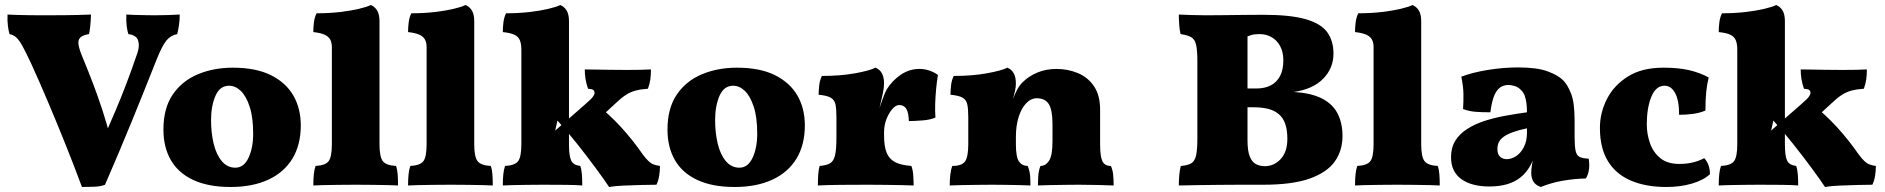

<svg xmlns="http://www.w3.org/2000/svg" viewBox="-20 -737 7519 766"><path d="M307 9Q275 -77 241.5 -160.5Q208 -244 174 -324.5Q140 -405 105 -482Q83 -529 69.5 -553.5Q56 -578 44.5 -588Q33 -598 18 -601Q14 -614 11.5 -634Q9 -654 10 -679Q23 -678 45 -677.5Q67 -677 92 -676.5Q117 -676 139 -676Q161 -676 173 -676Q197 -676 246 -676.5Q295 -677 343 -679Q342 -651 340 -632Q338 -613 335 -601Q310 -597 300 -587Q290 -577 293.5 -557Q297 -537 312 -502Q334 -449 352.5 -400Q371 -351 388.5 -298Q406 -245 423 -178H390Q419 -244 441.5 -297Q464 -350 484.5 -404Q505 -458 528 -525Q538 -554 531 -575.5Q524 -597 492 -601Q488 -614 485.5 -632.5Q483 -651 484 -679Q496 -678 516.5 -677.5Q537 -677 559.5 -676.5Q582 -676 598 -676Q623 -676 652.5 -677Q682 -678 697 -679Q697 -656 694 -636.5Q691 -617 687 -601Q661 -596 644 -575.5Q627 -555 605 -500Q556 -376 506 -253.5Q456 -131 399 0Q382 7 356 8Q330 9 307 9Z M900 9Q811 9 751 -19Q691 -47 661.5 -98.5Q632 -150 632 -220Q632 -305 669 -359.5Q706 -414 769 -440.5Q832 -467 909 -467Q1001 -467 1061 -437Q1121 -407 1150.5 -355.5Q1180 -304 1180 -237Q1180 -159 1146.5 -104Q1113 -49 1050 -20Q987 9 900 9ZM919 -68Q953 -68 971.5 -107.5Q990 -147 990 -204Q990 -269 976 -311.5Q962 -354 940.5 -374.5Q919 -395 894 -395Q857 -395 839.5 -354.5Q822 -314 822 -258Q822 -207 832.5 -163.5Q843 -120 865 -94Q887 -68 919 -68Z M1230 3Q1230 -22 1232 -41.5Q1234 -61 1239 -75Q1279 -77 1291.5 -94.5Q1304 -112 1304 -162V-549Q1304 -568 1297 -580Q1290 -592 1274 -599Q1258 -606 1230 -609Q1230 -628 1232.5 -648Q1235 -668 1243 -684Q1293 -684 1336 -689Q1379 -694 1411 -701.5Q1443 -709 1459 -717Q1476 -710 1485 -694.5Q1494 -679 1494 -653V-162Q1494 -112 1507 -94.5Q1520 -77 1560 -75Q1565 -61 1566.5 -41.5Q1568 -22 1568 3Q1556 2 1529 1.5Q1502 1 1468 0.5Q1434 0 1399 0Q1365 0 1330.5 0.5Q1296 1 1269 1.5Q1242 2 1230 3Z M1608 3Q1608 -22 1610 -41.5Q1612 -61 1617 -75Q1657 -77 1669.5 -94.5Q1682 -112 1682 -162V-549Q1682 -568 1675 -580Q1668 -592 1652 -599Q1636 -606 1608 -609Q1608 -628 1610.5 -648Q1613 -668 1621 -684Q1671 -684 1714 -689Q1757 -694 1789 -701.5Q1821 -709 1837 -717Q1854 -710 1863 -694.5Q1872 -679 1872 -653V-162Q1872 -112 1885 -94.5Q1898 -77 1938 -75Q1943 -61 1944.5 -41.5Q1946 -22 1946 3Q1934 2 1907 1.5Q1880 1 1846 0.5Q1812 0 1777 0Q1743 0 1708.5 0.5Q1674 1 1647 1.5Q1620 2 1608 3Z M1986 3Q1986 -22 1988 -41.5Q1990 -61 1995 -75Q2035 -77 2047.5 -94.5Q2060 -112 2060 -162V-539Q2060 -562 2054 -576.5Q2048 -591 2032 -598.5Q2016 -606 1986 -609Q1986 -628 1988.5 -648Q1991 -668 1999 -684Q2049 -684 2092 -689Q2135 -694 2167 -701.5Q2199 -709 2215 -717Q2232 -710 2241 -694.5Q2250 -679 2250 -653V-162Q2250 -114 2259 -96Q2268 -78 2295 -75Q2300 -61 2301.5 -41.5Q2303 -22 2303 3Q2284 1 2240 0.5Q2196 0 2149 0Q2118 0 2084.5 0.5Q2051 1 2024.5 1.5Q1998 2 1986 3ZM2410 9Q2391 -20 2357 -66Q2323 -112 2283 -162.5Q2243 -213 2204 -256L2195 -216L2316 -322Q2339 -342 2345.5 -351Q2352 -360 2352 -366Q2352 -374 2347 -378Q2342 -382 2326 -383Q2319 -403 2316 -422Q2313 -441 2313 -460Q2325 -460 2352.5 -459.5Q2380 -459 2415 -458.5Q2450 -458 2483 -458Q2511 -458 2534.5 -458.5Q2558 -459 2577 -460Q2577 -438 2574.5 -420Q2572 -402 2565 -383Q2536 -381 2515.5 -375.5Q2495 -370 2476.5 -358Q2458 -346 2434 -323L2370 -264L2352 -327Q2411 -281 2458 -229.5Q2505 -178 2545 -120Q2557 -104 2567 -94.5Q2577 -85 2587.5 -81Q2598 -77 2613 -75Q2613 -57 2610 -37Q2607 -17 2599 0Q2574 0 2538 1Q2502 2 2467 3.5Q2432 5 2410 9Z M2911 9Q2822 9 2762 -19Q2702 -47 2672.5 -98.5Q2643 -150 2643 -220Q2643 -305 2680 -359.5Q2717 -414 2780 -440.5Q2843 -467 2920 -467Q3012 -467 3072 -437Q3132 -407 3161.5 -355.5Q3191 -304 3191 -237Q3191 -159 3157.5 -104Q3124 -49 3061 -20Q2998 9 2911 9ZM2930 -68Q2964 -68 2982.5 -107.5Q3001 -147 3001 -204Q3001 -269 2987 -311.5Q2973 -354 2951.5 -374.5Q2930 -395 2905 -395Q2868 -395 2850.5 -354.5Q2833 -314 2833 -258Q2833 -207 2843.5 -163.5Q2854 -120 2876 -94Q2898 -68 2930 -68Z M3507 -197Q3507 -154 3517 -128.5Q3527 -103 3550.5 -90.5Q3574 -78 3616 -75Q3622 -59 3623.5 -37.5Q3625 -16 3625 3Q3606 2 3575.5 1.5Q3545 1 3511 0.5Q3477 0 3445 0Q3391 0 3334.5 0.5Q3278 1 3243 3Q3243 -24 3244.5 -42.5Q3246 -61 3250 -75Q3277 -77 3291.5 -85.5Q3306 -94 3311.5 -117.5Q3317 -141 3317 -187V-227H3507ZM3507 -296V-204H3317V-312L3507 -403Q3507 -387 3502 -363.5Q3497 -340 3487 -298ZM3485 -295Q3491 -313 3501 -341Q3511 -369 3518 -381Q3540 -416 3574 -439Q3608 -462 3648 -462Q3688 -462 3722 -438Q3718 -415 3715 -384.5Q3712 -354 3711 -323.5Q3710 -293 3712 -268Q3692 -259 3659.5 -256.5Q3627 -254 3606 -254Q3605 -287 3596 -302.5Q3587 -318 3567 -318Q3554 -318 3540 -302Q3526 -286 3516.5 -261.5Q3507 -237 3507 -209ZM3317 -204V-270Q3317 -303 3313 -321Q3309 -339 3294 -347.5Q3279 -356 3246 -359Q3246 -378 3248.5 -398Q3251 -418 3259 -434Q3333 -434 3391 -444.5Q3449 -455 3473 -467Q3490 -460 3498.5 -444.5Q3507 -429 3507 -403Z M3843 -204V-270Q3843 -303 3839 -321Q3835 -339 3820 -347.5Q3805 -356 3772 -359Q3772 -378 3774.5 -398Q3777 -418 3785 -434Q3859 -434 3917 -444.5Q3975 -455 3999 -467Q4016 -460 4024.5 -444.5Q4033 -429 4033 -403ZM4369 -162Q4369 -113 4378 -94Q4387 -75 4412 -75Q4419 -59 4421 -40.5Q4423 -22 4423 3Q4401 2 4360 1Q4319 0 4284 0Q4261 0 4228 0.5Q4195 1 4165.5 1.5Q4136 2 4121 3Q4121 -18 4122.5 -37.5Q4124 -57 4131 -75Q4152 -75 4165.5 -96Q4179 -117 4179 -173V-242Q4179 -299 4164 -322Q4149 -345 4117 -345Q4093 -345 4074 -325Q4055 -305 4044 -270.5Q4033 -236 4033 -190V-162Q4033 -110 4045.5 -92.5Q4058 -75 4080 -75Q4088 -56 4089.5 -38Q4091 -20 4091 3Q4076 2 4049 1.5Q4022 1 3992.5 0.5Q3963 0 3938 0Q3914 0 3880 0.5Q3846 1 3815 1.5Q3784 2 3769 3Q3769 -20 3771.5 -41Q3774 -62 3779 -75Q3818 -75 3830.5 -93.5Q3843 -112 3843 -162V-270L4033 -403Q4033 -391 4029.5 -375Q4026 -359 4021 -342Q4029 -362 4038 -379Q4047 -396 4060 -409Q4084 -433 4118.5 -447.5Q4153 -462 4195 -462Q4240 -462 4280 -445.5Q4320 -429 4344.5 -393Q4369 -357 4369 -299Z M4683 -679Q4702 -678 4734 -677Q4766 -676 4791 -676Q4818 -676 4860.5 -676.5Q4903 -677 4947 -677.5Q4991 -678 5020 -678Q5128 -678 5189 -660.5Q5250 -643 5275 -608.5Q5300 -574 5300 -523Q5300 -465 5259 -423Q5218 -381 5141 -370Q5212 -366 5255 -343.5Q5298 -321 5317 -283Q5336 -245 5336 -194Q5336 -136 5305 -92.5Q5274 -49 5205 -24.5Q5136 0 5020 0Q4976 0 4932 0Q4888 0 4845.5 0.5Q4803 1 4762.5 1.5Q4722 2 4683 3Q4683 -19 4685 -40Q4687 -61 4691 -75Q4718 -77 4732.5 -85.5Q4747 -94 4752 -117.5Q4757 -141 4757 -187V-491Q4757 -536 4752 -558Q4747 -580 4732.5 -588.5Q4718 -597 4690 -601Q4686 -616 4684.5 -639.5Q4683 -663 4683 -679ZM4957 -638V-178Q4957 -134 4966.5 -111.5Q4976 -89 4992 -81.5Q5008 -74 5026 -74Q5063 -74 5089.5 -102.5Q5116 -131 5116 -183Q5116 -219 5107.5 -243Q5099 -267 5082 -281.5Q5065 -296 5040 -302.5Q5015 -309 4982 -309H4917V-384H4993Q5026 -384 5050 -396.5Q5074 -409 5087 -434Q5100 -459 5100 -496Q5100 -529 5087.5 -552.5Q5075 -576 5053.5 -588.5Q5032 -601 5004 -601Q4985 -601 4971.5 -597Q4958 -593 4943 -585Z M5386 3Q5386 -22 5388 -41.5Q5390 -61 5395 -75Q5435 -77 5447.5 -94.5Q5460 -112 5460 -162V-549Q5460 -568 5453 -580Q5446 -592 5430 -599Q5414 -606 5386 -609Q5386 -628 5388.5 -648Q5391 -668 5399 -684Q5449 -684 5492 -689Q5535 -694 5567 -701.5Q5599 -709 5615 -717Q5632 -710 5641 -694.5Q5650 -679 5650 -653V-162Q5650 -112 5663 -94.5Q5676 -77 5716 -75Q5721 -61 5722.5 -41.5Q5724 -22 5724 3Q5712 2 5685 1.5Q5658 1 5624 0.5Q5590 0 5555 0Q5521 0 5486.5 0.5Q5452 1 5425 1.5Q5398 2 5386 3Z M6127 9Q6105 1 6097 -13.5Q6089 -28 6089 -48Q6089 -63 6092.5 -83.5Q6096 -104 6103 -123L6107 -129Q6096 -93 6081 -69Q6066 -45 6047 -30Q6024 -11 5992.5 -2Q5961 7 5922 7Q5851 7 5810 -22.5Q5769 -52 5769 -110Q5769 -148 5786 -175.5Q5803 -203 5833.5 -222.5Q5864 -242 5902.5 -254.5Q5941 -267 5984.5 -275Q6028 -283 6072 -289Q6072 -308 6070 -324Q6068 -340 6063.5 -353.5Q6059 -367 6049 -377Q6038 -389 6024 -393.5Q6010 -398 5998 -398Q5975 -398 5960.5 -384.5Q5946 -371 5938 -346.5Q5930 -322 5926 -289Q5891 -289 5866 -291Q5841 -293 5817 -302Q5819 -331 5818.5 -362Q5818 -393 5810 -431Q5854 -448 5916 -458Q5978 -468 6036 -468Q6112 -468 6154 -452.5Q6196 -437 6216 -417Q6234 -399 6248 -363.5Q6262 -328 6262 -256V-190Q6262 -154 6266 -135.5Q6270 -117 6282 -111Q6294 -105 6318 -104Q6322 -82 6319.5 -62Q6317 -42 6307 -25Q6261 -24 6215 -16Q6169 -8 6127 9ZM5991 -102Q6010 -102 6028.5 -114Q6047 -126 6059.5 -150Q6072 -174 6072 -208V-225Q6038 -218 6015 -209.5Q5992 -201 5978.5 -191Q5965 -181 5959.5 -169Q5954 -157 5954 -143Q5954 -121 5965 -111.5Q5976 -102 5991 -102Z M6802 -42Q6776 -18 6730 -4.5Q6684 9 6628 9Q6546 9 6486.5 -16.5Q6427 -42 6395 -94Q6363 -146 6363 -227Q6363 -287 6391 -342Q6419 -397 6475 -432Q6531 -467 6616 -467Q6677 -467 6719.5 -457Q6762 -447 6797 -428Q6790 -400 6787 -369.5Q6784 -339 6784 -296Q6761 -286 6733 -282.5Q6705 -279 6679 -279Q6679 -337 6663 -366Q6647 -395 6621 -395Q6586 -395 6568 -350.5Q6550 -306 6550 -241Q6550 -203 6562.5 -166.5Q6575 -130 6603.5 -106.5Q6632 -83 6679 -83Q6711 -83 6736 -89.5Q6761 -96 6779 -106Q6790 -95 6796 -78.5Q6802 -62 6802 -42Z M6837 3Q6837 -22 6839 -41.5Q6841 -61 6846 -75Q6886 -77 6898.5 -94.5Q6911 -112 6911 -162V-539Q6911 -562 6905 -576.5Q6899 -591 6883 -598.5Q6867 -606 6837 -609Q6837 -628 6839.5 -648Q6842 -668 6850 -684Q6900 -684 6943 -689Q6986 -694 7018 -701.5Q7050 -709 7066 -717Q7083 -710 7092 -694.5Q7101 -679 7101 -653V-162Q7101 -114 7110 -96Q7119 -78 7146 -75Q7151 -61 7152.5 -41.5Q7154 -22 7154 3Q7135 1 7091 0.5Q7047 0 7000 0Q6969 0 6935.5 0.5Q6902 1 6875.5 1.5Q6849 2 6837 3ZM7261 9Q7242 -20 7208 -66Q7174 -112 7134 -162.5Q7094 -213 7055 -256L7046 -216L7167 -322Q7190 -342 7196.5 -351Q7203 -360 7203 -366Q7203 -374 7198 -378Q7193 -382 7177 -383Q7170 -403 7167 -422Q7164 -441 7164 -460Q7176 -460 7203.5 -459.5Q7231 -459 7266 -458.5Q7301 -458 7334 -458Q7362 -458 7385.5 -458.5Q7409 -459 7428 -460Q7428 -438 7425.5 -420Q7423 -402 7416 -383Q7387 -381 7366.5 -375.5Q7346 -370 7327.5 -358Q7309 -346 7285 -323L7221 -264L7203 -327Q7262 -281 7309 -229.5Q7356 -178 7396 -120Q7408 -104 7418 -94.5Q7428 -85 7438.5 -81Q7449 -77 7464 -75Q7464 -57 7461 -37Q7458 -17 7450 0Q7425 0 7389 1Q7353 2 7318 3.5Q7283 5 7261 9Z"/></svg>

Font: Vollkorn Black
Style: Regular
Weight: 900
Designer: Friedrich Althausen
Foundry: Friedrich Althausen
Version: Version 5.000